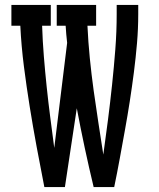

<svg xmlns="http://www.w3.org/2000/svg" viewBox="-20 -755 640 775"><path d="M159 0Q143 -81 128 -162Q113 -243 100 -324Q87 -405 76.5 -487Q66 -569 62 -651H26V-735H185V-651H150Q152 -589 157 -527.5Q162 -466 168.5 -404Q175 -342 183 -280.5Q191 -219 199 -158L251 -582Q249 -599 247.5 -616.5Q246 -634 245 -651H209V-735H368V-651H333Q336 -586 342.5 -520.5Q349 -455 358 -390Q367 -325 377 -260.5Q387 -196 397 -131Q407 -202 416 -272.5Q425 -343 432.5 -414Q440 -485 445.5 -556Q451 -627 451 -698V-735H538V-698Q538 -639 533 -580.5Q528 -522 520.5 -463.5Q513 -405 504 -347Q495 -289 484.5 -231Q474 -173 463.5 -115.5Q453 -58 441 0H358Q339 -79 322 -158.5Q305 -238 290 -318L242 0Z"/></svg>

Font: Iosevka HT Medium Extended
Style: Regular
Weight: 500
Width: 7
Monospace: yes
Designer: Belleve Invis
Foundry: Belleve Invis
Version: Version 32.3.0; ttfautohint (v1.8.4)